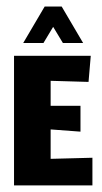

<svg xmlns="http://www.w3.org/2000/svg" viewBox="-20 -559 307 579"><path d="M111 -429.3 140.3 -478 169.7 -429.3H230.7L166 -539.3H114.7L50 -429.3ZM258.7 0V-83.3L132.7 -80V-168.7L222.7 -162V-240H132.7V-315.3L247 -312L253.7 -390.7H22.3V0Z"/></svg>

Font: Jomhuria
Style: Regular
Weight: 400
Designer: Arabic design by Kourosh Beigpour, Latin design by Eben Sorkin, engineering by Lasse Fister and Khaled Hosney
Version: Version 1.0010